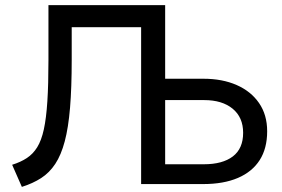

<svg xmlns="http://www.w3.org/2000/svg" viewBox="-20 -720 1104 751"><path d="M65.5 11 27.5 -75.5Q61 -86 85 -101.8Q109 -117.5 125.5 -144Q142 -170.5 151.5 -214Q161 -257.5 165.2 -323.5Q169.5 -389.5 169.5 -484V-700H626L532 -613.5H260.5V-486.5Q260.5 -377.5 254 -299Q247.5 -220.5 233.2 -167Q219 -113.5 196.2 -79Q173.5 -44.5 141 -23.5Q108.5 -2.5 65.5 11ZM626 -77.5H777.5Q850.5 -77.5 890.8 -108.2Q931 -139 931 -200.5Q931 -261 890 -294.8Q849 -328.5 778.5 -328.5H626ZM532 0V-700H626V-412H776Q849.5 -412 905.5 -387.5Q961.5 -363 993.2 -317Q1025 -271 1025 -206.5Q1025 -139.5 995.8 -93.8Q966.5 -48 910.5 -24Q854.5 0 774 0Z"/></svg>

Font: Geologica Cursive Light
Style: Regular
Weight: 300
Designer: Sindre Bremnes, Frode Helland
Foundry: Monokrom Skriftforlag AS
Version: Version 1.010;gftools[0.9.28]